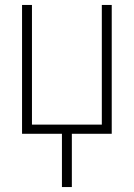

<svg xmlns="http://www.w3.org/2000/svg" viewBox="-20 -540 540 775"><path d="M230 215V0H69V-520H109V-37H391V-520H431V0H270V215Z"/></svg>

Font: Zed Sans Extralight
Style: Regular
Weight: 200
Designer: Belleve Invis
Foundry: Belleve Invis
Version: Version 1.0.0; ttfautohint (v1.8.4)